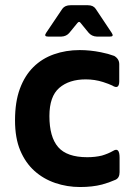

<svg xmlns="http://www.w3.org/2000/svg" viewBox="-20 -713 522 745"><path d="M290.7 12.7Q240.3 12.7 194.3 -3Q148.3 -18.7 113.5 -50Q78.7 -81.3 58.5 -129.3Q38.3 -177.3 38.3 -246Q38.3 -318 57.2 -368.8Q76 -419.7 109.5 -452.8Q143 -486 189.3 -502.3Q235.7 -518.7 289.3 -518.7Q329.3 -518.7 371.3 -510.3Q400 -504.7 423.3 -496Q442.7 -484.3 442.7 -464V-396.3Q442 -364.3 415.3 -381.3Q402.7 -387.3 380 -394.7Q347.7 -405 312.7 -405Q248.3 -405 210 -372Q171.7 -339 171.7 -262.7Q171.7 -181.3 205.7 -142.2Q239.7 -103 318.7 -103Q349 -103 375.3 -109.3Q400.3 -116.7 419.7 -128Q444 -142.7 444 -101V-45Q444 -23 428.7 -15.7Q402.3 -4 376 3Q338.7 12.7 290.7 12.7ZM158.7 -585 222 -679Q232 -692.7 253.7 -692.7H321.3Q342 -692.7 351.3 -678.7L413.3 -585.7Q424 -570.3 405.3 -571H356Q335.3 -571.7 322.7 -587.3L293 -623.7Q287.3 -632.3 280.3 -623.7L249.7 -586.3Q238 -571.7 217.7 -571H166.7Q149.3 -571 158.7 -585Z"/></svg>

Font: Vivano Light
Style: Regular
Weight: 300
Designer: Joe Prince, Josias Burgherr
Version: Version 2.064;September 19, 2022;FontCreator 14.0.0.2877 64-